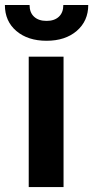

<svg xmlns="http://www.w3.org/2000/svg" viewBox="-51 -758 378 778"><path d="M206.5 0H65.4V-528.3H206.5ZM306.6 -737.8Q306.6 -672.9 260 -632.8Q213.4 -592.8 137.7 -592.8Q62 -592.8 15.4 -632.3Q-31.2 -671.9 -31.2 -737.8H68.8Q68.8 -707 87.2 -690.2Q105.5 -673.3 137.7 -673.3Q169.4 -673.3 187.5 -690.2Q205.6 -707 205.6 -737.8Z"/></svg>

Font: SteelSelectRoboto
Style: Roboto-Bold
Weight: 700
Designer: Google
Version: Version 2.137; 2017